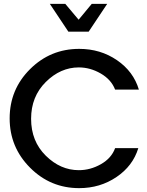

<svg xmlns="http://www.w3.org/2000/svg" viewBox="-20 -964 759 994"><path d="M334 -800 238 -944H318L387 -862L455 -944H535L439 -800ZM388 -83Q448 -83 502.5 -114Q557 -145 576 -197H696Q668 -105 583 -47.5Q498 10 390 10Q241 10 135.5 -96Q30 -202 30 -351Q30 -501 135.5 -606Q241 -711 390 -711Q500 -711 585.5 -652.5Q671 -594 699 -500H576Q556 -552 501.5 -583.5Q447 -615 388 -615Q293 -615 217 -539.5Q141 -464 141 -349Q141 -233 217 -158Q293 -83 388 -83Z"/></svg>

Font: Simpel Medium
Style: Regular
Weight: 500
Designer: Janko Jovanovic
Version: Version 1.048;PS 001.048;hotconv 1.0.88;makeotf.lib2.5.64775